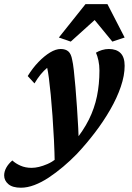

<svg xmlns="http://www.w3.org/2000/svg" viewBox="-135 -670 629 915"><path d="M-35.2 224.6Q-75.2 224.6 -95.2 207.5Q-115.2 190.4 -115.2 166Q-115.2 147.5 -105 128.9Q-94.7 110.4 -76.2 94.7Q-60.5 109.4 -37.1 119.6Q-13.7 129.9 15.6 129.9Q48.8 129.9 90.8 111.8Q132.8 93.8 176.8 46.9L213.9 11.7Q261.7 -45.9 288.6 -100.1Q315.4 -154.3 327.1 -211.4Q338.9 -268.6 338.9 -334Q338.9 -359.4 334 -381.8Q329.1 -404.3 322.3 -418.9Q335 -426.8 351.1 -431.6Q367.2 -436.5 383.8 -436.5Q419.9 -436.5 439.5 -417Q459 -397.5 459 -356.4Q459 -310.5 440.9 -257.3Q422.9 -204.1 390.6 -147.9Q358.4 -91.8 317.4 -38.1Q276.4 15.6 231.4 63.5Q200.2 95.7 166 124.5Q131.8 153.3 97.2 176.3Q62.5 199.2 28.8 211.9Q-4.9 224.6 -35.2 224.6ZM126 116.2Q125 55.7 122.1 -3.9Q119.1 -63.5 115.2 -117.7Q111.3 -171.9 106.9 -217.8Q102.5 -263.7 98.1 -296.9Q93.8 -330.1 89.8 -346.7Q57.6 -320.3 29.3 -272.5L-2.9 -307.6Q20.5 -345.7 48.3 -374.5Q76.2 -403.3 103.5 -419.9Q130.9 -436.5 154.3 -436.5Q177.7 -436.5 190.9 -424.8Q204.1 -413.1 209 -384.8Q212.9 -369.1 216.8 -335Q220.7 -300.8 224.6 -254.4Q228.5 -208 231.9 -157.7Q235.4 -107.4 237.8 -60.1Q240.2 -12.7 240.2 24.4ZM459 -491.2 400.4 -471.7 289.1 -607.4H352.5L202.1 -471.7L145.5 -491.2L272.5 -650.4H377Z"/></svg>

Font: Crimson Pro ExtraLight
Style: Bold Italic
Weight: 700
Italic angle: -12°
Version: Version 1.002